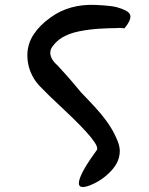

<svg xmlns="http://www.w3.org/2000/svg" viewBox="-20 -564 603 779"><path d="M345 188Q293 208 301 170Q309 132 374 43Q377 33 364 13.5Q351 -6 328 -31Q305 -56 278 -82.5Q251 -109 225 -133Q201 -155 179.5 -176Q158 -197 138 -218Q116 -242 103.5 -273.5Q91 -305 91 -339Q91 -385 116 -423.5Q141 -462 185 -493Q262 -549 369 -544Q431 -541 453 -535Q464 -532 472 -529Q480 -526 484 -524Q510 -513 509 -496Q509 -478 485 -449Q479 -450 471 -450.5Q463 -451 453 -450Q423 -450 382.5 -447.5Q342 -445 301.5 -437Q261 -429 231 -411Q210 -398 195 -378Q184 -365 184 -350Q184 -324 214 -298Q228 -283 252 -256Q276 -229 309 -189L332 -165Q366 -130 389 -102.5Q412 -75 428.5 -48.5Q445 -22 458 10Q466 32 466 48Q466 91 433 127Q414 148 392 163Q370 178 345 188Z"/></svg>

Font: Mansalva
Style: Regular
Weight: 400
Designer: Carolina Short
Foundry: Carolina Short
Version: Version 2.112; ttfautohint (v1.8.4.7-5d5b)